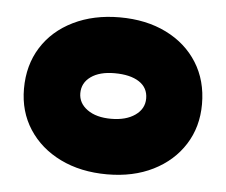

<svg xmlns="http://www.w3.org/2000/svg" viewBox="-37 -710 544 462"><g transform="rotate(5 234.5 -479.5)"><path d="M237 -290Q173 -290 124 -314Q75 -338 47.5 -380.5Q20 -423 20 -478Q20 -535 47 -578Q74 -621 123 -645Q172 -669 235 -669Q299 -669 347.5 -645Q396 -621 423 -578Q450 -535 450 -478Q450 -423 423 -380.5Q396 -338 348 -314Q300 -290 237 -290ZM235 -424Q271 -424 293 -439.5Q315 -455 315 -480Q315 -506 293.5 -520Q272 -534 234 -534Q198 -534 177 -519Q156 -504 156 -479Q156 -455 177.5 -439.5Q199 -424 235 -424Z"/></g></svg>

Font: Fredoka SemiExpanded
Style: Bold
Weight: 700
Width: 6
Designer: Ben Nathan
Foundry: Milena B. Brandão, Ben Nathan
Version: Version 2.001